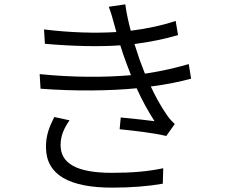

<svg xmlns="http://www.w3.org/2000/svg" viewBox="-20 -815 1040 881"><path d="M299 -263 229 -278C207 -234 190 -194 191 -138C192 -12 299 46 495 46C581 46 657 40 727 28L729 -43C657 -28 586 -22 493 -22C332 -22 258 -65 258 -149C258 -194 275 -228 299 -263ZM505 -700 514 -668C419 -662 303 -665 182 -680L186 -614C311 -603 435 -600 532 -607C540 -581 549 -554 560 -525L581 -470C467 -460 314 -459 162 -475L166 -408C321 -396 486 -398 607 -410C630 -359 658 -307 689 -259C657 -263 590 -271 534 -276L529 -222C597 -215 687 -205 743 -191L782 -246C768 -259 756 -272 746 -287C718 -327 693 -373 672 -418C744 -427 809 -441 857 -454L846 -521C799 -507 727 -489 645 -477L621 -540L597 -613C668 -622 740 -637 797 -654L786 -719C724 -698 651 -683 580 -674C569 -715 560 -757 555 -795L479 -784C489 -758 498 -728 505 -700Z"/></svg>

Font: Noto Sans JP DemiLight
Style: Regular
Weight: 350
Designer: Ryoko NISHIZUKA 西塚涼子 (kana, bopomofo & ideographs); Paul D. Hunt (Latin, Greek & Cyrillic); Sandoll Communications 산돌커뮤니
Foundry: Adobe
Version: Version 2.004;hotconv 1.0.118;makeotfexe 2.5.65603